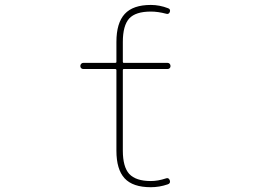

<svg xmlns="http://www.w3.org/2000/svg" viewBox="-20 -783 1040 790"><path d="M600.6 -12.7Q526.4 -12.7 492.7 -49.3Q459 -85.9 459 -163.1V-494.1Q459 -499 454.1 -499H323.2Q317.4 -499 314 -502.4Q310.5 -505.9 310.5 -511.2Q310.5 -516.6 314 -520.5Q317.4 -524.4 323.2 -524.4H454.1Q459 -524.4 459 -528.3V-610.4Q459 -688.5 493.2 -725.6Q527.3 -762.7 600.6 -762.7Q636.7 -762.7 671.9 -749Q682.6 -745.1 678.7 -733.4Q673.8 -722.7 663.1 -726.6Q629.9 -735.4 600.6 -735.4Q538.1 -735.4 511.7 -707Q485.4 -677.7 485.4 -610.4V-528.3Q485.4 -524.4 489.3 -524.4H668.9Q674.8 -524.4 678.2 -520.5Q681.6 -516.6 681.6 -511.2Q681.6 -505.9 678.2 -502.4Q674.8 -499 668.9 -499H489.3Q485.4 -499 485.4 -494.1V-163.1Q485.4 -96.7 511.7 -67.4Q539.1 -38.1 600.6 -38.1Q629.9 -38.1 662.1 -48.8Q673.8 -53.7 678.7 -41Q682.6 -28.3 669.9 -24.4Q635.7 -12.7 600.6 -12.7Z"/></svg>

Font: Rounded Mgen+ 1m thin
Style: Regular
Weight: 100
Designer: [Source Han Sans]
Ryoko NISHIZUKA  (kana & ideographs); Paul D. Hunt (Latin, Greek & Cyrillic); Wenlong ZHANG  (bopomofo
Version: Version 1.059.20150602